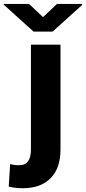

<svg xmlns="http://www.w3.org/2000/svg" viewBox="-89 -759 445 992"><path d="M70.8 -528.3H223.6V13.2Q223.6 110.4 172.1 161.9Q120.6 213.4 30.8 213.4Q10.7 213.4 -6.6 211.7Q-23.9 210 -43.9 205.1L-36.6 88.9Q-25.4 91.8 -14.4 93.3Q-3.4 94.7 11.2 94.7Q70.8 94.7 70.8 13.2ZM61 -738.8 133.3 -670.4 205.6 -738.8H335.4V-733.4L182.6 -595.7H84.5L-69.3 -734.4V-738.8Z"/></svg>

Font: Vazirmatn UI FD ExtraBold
Style: Regular
Weight: 800
Designer: Saber Rastikerdar
Foundry: Saber Rastikerdar
Version: Version 33.003